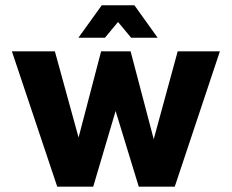

<svg xmlns="http://www.w3.org/2000/svg" viewBox="-20 -698 867 718"><path d="M194 0 24.5 -506H185.2L297.6 -97.4L250.6 -95L358.1 -506H468.4L573.4 -107H535.6L644.5 -506H802.3L633.5 0H498.9L398.8 -327.2L424.4 -323.6L328.6 0ZM273.3 -557 360.6 -678.4H482.5L569.5 -557H470.3L421.4 -615.8L372.5 -557Z"/></svg>

Font: Maven Pro
Style: Regular
Weight: 400
Designer: Joe Prince
Foundry: Joe Prince
Version: Version 2.103